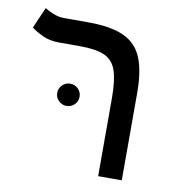

<svg xmlns="http://www.w3.org/2000/svg" viewBox="-72 -681 730 751"><g transform="rotate(10 293.0 -306.0)"><path d="M460 -347.7V0H366.2V-310.1Q366.2 -380.9 353 -419.4Q339.8 -458 305.7 -473.1Q271.5 -488.3 207.5 -488.3H124.5Q88.4 -488.3 61 -500.7Q33.7 -513.2 13.7 -528.3L50.3 -611.8Q61.5 -604 83.3 -595Q105 -585.9 128.4 -585.9H223.1Q312.5 -585.9 364.3 -562.7Q416 -539.6 438 -487.3Q460 -435.1 460 -347.7ZM196.3 -249Q178.2 -249 165 -262Q151.9 -274.9 151.9 -293Q151.9 -311.5 165 -324.5Q178.2 -337.4 196.3 -337.4Q214.8 -337.4 227.8 -324.5Q240.7 -311.5 240.7 -293Q240.7 -274.9 227.8 -262Q214.8 -249 196.3 -249Z"/></g></svg>

Font: Cascadia Code NF
Style: Regular
Weight: 400
Monospace: yes
Designer: Aaron Bell
Foundry: Saja Typeworks
Version: Version 2404.023; ttfautohint (v1.8.4)